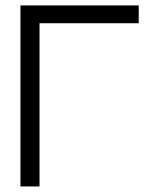

<svg xmlns="http://www.w3.org/2000/svg" viewBox="-20 -670 552 690"><path d="M478.5 -650.5V-586.5H122V0H53.5V-650.5Z"/></svg>

Font: Overused Grotesk Book
Style: Regular
Weight: 375
Version: Version 0.004